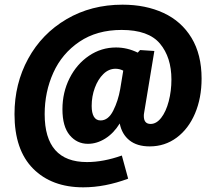

<svg xmlns="http://www.w3.org/2000/svg" viewBox="-20 -687 915 821"><path d="M842 -351Q842 -268 814 -202Q786 -136 735.5 -98.5Q685 -61 620 -61Q566 -61 533.5 -87Q501 -113 492 -159Q466 -117 430 -94.5Q394 -72 356 -72Q309 -72 278 -109Q247 -146 247 -220Q247 -292 277.5 -352.5Q308 -413 360.5 -448.5Q413 -484 476 -484Q524 -484 569 -462L579 -473L640 -469L596 -203Q595 -199 595 -191Q595 -157 624 -157Q649 -157 669.5 -183.5Q690 -210 701.5 -254Q713 -298 713 -347Q713 -442 664 -500.5Q615 -559 500 -559Q394 -559 319.5 -508.5Q245 -458 208 -376Q171 -294 171 -199Q171 6 352 6Q422 6 501 -22L528 77Q429 114 336 114Q201 114 121.5 34Q42 -46 42 -199Q42 -329 100.5 -436Q159 -543 264.5 -605Q370 -667 504 -667Q603 -667 679.5 -631.5Q756 -596 799 -525Q842 -454 842 -351ZM494 -306 507 -385Q491 -393 474 -393Q445 -393 422 -370.5Q399 -348 385.5 -311.5Q372 -275 372 -234Q372 -204 381.5 -188Q391 -172 410 -172Q443 -172 464 -213.5Q485 -255 494 -306Z"/></svg>

Font: Bitter Pro ExtraBold
Style: Italic
Weight: 800
Italic angle: -9°
Designer: Sol Matas, and Bitter project Authors
Foundry: Sol Matas
Version: Version 1.010